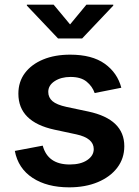

<svg xmlns="http://www.w3.org/2000/svg" viewBox="-20 -785 589 816"><path d="M273.9 11.2Q179.7 11.2 118.4 -29.1Q57.1 -69.3 43 -143.6L161.6 -166Q183.1 -85.9 276.4 -85.9Q323.2 -85.9 350.8 -104.7Q378.4 -123.5 378.4 -151.4Q378.4 -197.8 304.7 -213.9L211.4 -233.9Q58.1 -267.1 58.1 -386.7Q58.1 -437.5 85.9 -474.6Q113.8 -511.7 163.3 -532.2Q212.9 -552.7 278.3 -552.7Q371.1 -552.7 425 -514.2Q479 -475.6 495.6 -412.1L382.3 -389.6Q372.6 -418 348.1 -438Q323.7 -458 279.8 -458Q239.7 -458 212.4 -440.2Q185.1 -422.4 185.1 -394.5Q185.1 -370.6 202.9 -355.2Q220.7 -339.8 262.7 -330.6L355.5 -311Q508.3 -278.3 508.3 -163.6Q508.3 -111.8 478.5 -72.5Q448.7 -33.2 395.8 -11Q342.8 11.2 273.9 11.2ZM208 -765.1 277.8 -681.2 347.2 -765.1H461.4V-761.2L329.1 -621.6H226.6L94.2 -761.2V-765.1Z"/></svg>

Font: Inter-SemiBold
Style: Regular
Weight: 600
Designer: Rasmus Andersson
Foundry: rsms
Version: Version 4.000;git-a52131595